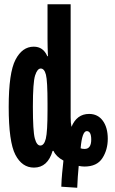

<svg xmlns="http://www.w3.org/2000/svg" viewBox="-20 -780 540 905"><path d="M135 -277Q135 -392 145.5 -424.5Q156 -457 172 -457Q189 -457 196.5 -428Q204 -399 204 -292V-261Q204 -159 196 -126.5Q188 -94 170 -94Q153 -94 144 -128Q135 -162 135 -277ZM360 -81Q367 -162 389 -162Q410 -162 410 -122Q410 -78 379 -78Q367 -78 360 -81ZM351 2Q366 5 378 5Q437 5 462.5 -34.5Q488 -74 488 -126Q488 -179 464.5 -211Q441 -243 400 -243Q342 -243 317 -182Q313 -200 313 -227V-760H204V-596Q204 -561 206 -515H203Q184 -560 139 -560Q85 -560 53 -498.5Q21 -437 21 -276Q21 -111 52.5 -50.5Q84 10 140 10Q205 10 228 -69H232Q244 -42 279 -23Q276 6 273 35.5Q270 65 269 100L344 105Q346 53 351 2Z"/></svg>

Font: Noto Sans Mono UI Condensed ExtraBold
Style: Regular
Weight: 800
Width: 3
Designer: Monotype Design team
Foundry: Monotype Imaging Inc.
Version: 1.000